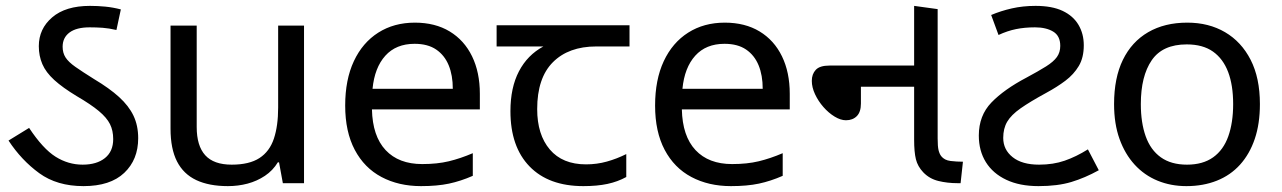

<svg xmlns="http://www.w3.org/2000/svg" viewBox="-20 -623 4359 653"><path d="M264 10Q174 10 113.5 -34Q53 -78 9 -145L79 -188Q126 -117 169 -90Q212 -63 261 -63Q309 -63 337 -85.5Q365 -108 365 -150Q365 -179 354 -201Q343 -223 316 -245.5Q289 -268 241 -296Q193 -325 164.5 -351Q136 -377 124 -405Q112 -433 112 -466Q112 -525 157.5 -564Q203 -603 286 -603Q312 -603 338 -600.5Q364 -598 391 -591L376 -521Q350 -527 329 -528.5Q308 -530 285 -530Q240 -530 216.5 -512.5Q193 -495 193 -464Q193 -443 203 -427.5Q213 -412 236.5 -395.5Q260 -379 300 -354Q352 -323 385 -293Q418 -263 434 -229.5Q450 -196 450 -153Q450 -80 402.5 -35Q355 10 264 10Z M1014 -536V0H942L929 -71H925Q908 -43 881 -25Q854 -7 822 1.5Q790 10 755 10Q691 10 647.5 -10.5Q604 -31 582 -74Q560 -117 560 -185V-536H649V-191Q649 -127 678 -95Q707 -63 768 -63Q828 -63 862.5 -85.5Q897 -108 911.5 -151.5Q926 -195 926 -257V-536Z M1391 -546Q1460 -546 1509.5 -516Q1559 -486 1585.5 -431.5Q1612 -377 1612 -304V-251H1245Q1247 -160 1291.5 -112.5Q1336 -65 1416 -65Q1467 -65 1506.5 -74.5Q1546 -84 1588 -102V-25Q1547 -7 1507 1.5Q1467 10 1412 10Q1336 10 1277.5 -21Q1219 -52 1186.5 -113.5Q1154 -175 1154 -264Q1154 -352 1183.5 -415Q1213 -478 1266.5 -512Q1320 -546 1391 -546ZM1390 -474Q1327 -474 1290.5 -433.5Q1254 -393 1247 -321H1520Q1520 -367 1506 -401Q1492 -435 1463.5 -454.5Q1435 -474 1390 -474Z M1964 10Q1846 10 1781 -57Q1716 -124 1716 -245Q1716 -325 1745 -380.5Q1774 -436 1828 -465H1669V-537H2121V-465H2008Q1914 -465 1860.5 -411.5Q1807 -358 1807 -252Q1807 -165 1850 -114.5Q1893 -64 1973 -64Q2010 -64 2044 -73.5Q2078 -83 2110 -99V-21Q2081 -5 2046 2.5Q2011 10 1964 10Z M2445 -546Q2514 -546 2563.5 -516Q2613 -486 2639.5 -431.5Q2666 -377 2666 -304V-251H2299Q2301 -160 2345.5 -112.5Q2390 -65 2470 -65Q2521 -65 2560.5 -74.5Q2600 -84 2642 -102V-25Q2601 -7 2561 1.5Q2521 10 2466 10Q2390 10 2331.5 -21Q2273 -52 2240.5 -113.5Q2208 -175 2208 -264Q2208 -352 2237.5 -415Q2267 -478 2320.5 -512Q2374 -546 2445 -546ZM2444 -474Q2381 -474 2344.5 -433.5Q2308 -393 2301 -321H2574Q2574 -367 2560 -401Q2546 -435 2517.5 -454.5Q2489 -474 2444 -474Z M3237 0Q3202 0 3171.5 -7.5Q3141 -15 3120 -37Q3101 -57 3095 -81.5Q3089 -106 3089 -148V-603L3169 -592V-152Q3169 -125 3172 -112.5Q3175 -100 3181 -92Q3192 -78 3213 -75.5Q3234 -73 3255 -73L3247 0ZM2857 -214Q2839 -214 2818.5 -226.5Q2798 -239 2780.5 -259Q2763 -279 2752 -302.5Q2741 -326 2741 -348Q2741 -371 2754.5 -385.5Q2768 -400 2801 -400H3125V-328H2908V-271Q2908 -242 2894 -228Q2880 -214 2857 -214Z M3512 10Q3448 10 3402.5 -11.5Q3357 -33 3333 -71.5Q3309 -110 3309 -162Q3309 -230 3352 -274.5Q3395 -319 3471 -359Q3512 -381 3537.5 -397Q3563 -413 3574.5 -429Q3586 -445 3586 -467Q3586 -501 3562 -515.5Q3538 -530 3500 -530Q3465 -530 3435.5 -524Q3406 -518 3376 -504L3351 -572Q3384 -586 3421.5 -594.5Q3459 -603 3502 -603Q3558 -603 3594 -586Q3630 -569 3648 -538.5Q3666 -508 3666 -469Q3666 -427 3649 -398.5Q3632 -370 3603.5 -348.5Q3575 -327 3538 -307Q3483 -277 3451 -254.5Q3419 -232 3405.5 -209Q3392 -186 3392 -154Q3392 -114 3424 -88.5Q3456 -63 3514 -63Q3562 -63 3601 -76.5Q3640 -90 3680 -115L3717 -44Q3670 -18 3623.5 -4Q3577 10 3512 10Z M4265 -269Q4265 -202 4247.5 -150.5Q4230 -99 4197.5 -63Q4165 -27 4118.5 -8.5Q4072 10 4015 10Q3962 10 3917 -8.5Q3872 -27 3839 -63Q3806 -99 3787.5 -150.5Q3769 -202 3769 -269Q3769 -358 3799 -419.5Q3829 -481 3885 -513.5Q3941 -546 4018 -546Q4091 -546 4146.5 -513.5Q4202 -481 4233.5 -419.5Q4265 -358 4265 -269ZM3860 -269Q3860 -206 3876.5 -159.5Q3893 -113 3928 -88Q3963 -63 4017 -63Q4071 -63 4106 -88Q4141 -113 4157.5 -159.5Q4174 -206 4174 -269Q4174 -333 4157 -378Q4140 -423 4105.5 -447.5Q4071 -472 4016 -472Q3934 -472 3897 -418Q3860 -364 3860 -269Z"/></svg>

Font: lguzrati15
Style: Book
Weight: 400
Designer: Jelle Bosma - Monotype Design Team, Universal Thirst
Foundry: Monotype Imaging Inc.
Version: Version 2.106